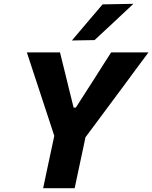

<svg xmlns="http://www.w3.org/2000/svg" viewBox="-20 -988 800 1008"><path d="M206.5 0Q218.5 -57.5 230 -111Q241.5 -164.5 256 -232.5L265 -275L180.5 -532Q165.5 -577.5 152 -618.5Q138.5 -659.5 121 -713H295Q305 -671.5 312.5 -642Q320 -612 326.5 -585.5Q333 -558.5 341 -526L366.5 -423H378L442.5 -523.5Q464 -557 482 -585Q499.5 -613 518.5 -642.8Q537.5 -672.5 563.5 -713H759.5Q725.5 -667.5 691.5 -621.5Q657.5 -575.5 625.5 -532L428.5 -267L421.5 -232.5Q407 -164.5 395.5 -111Q384 -57.5 372 0ZM357.5 -775.5Q398.5 -824 438.2 -870.8Q478 -917.5 518.5 -965L680.5 -968Q628 -919 577 -871Q525.5 -823 476.5 -777.5Z"/></svg>

Font: Heraclito
Style: Bold Italic
Weight: 700
Italic angle: -12°
Designer: Kostas Bartsokas (font) & Cristiano Sobral (main changes)
Foundry: Kostas Bartsokas (font) & Cristiano Sobral (main changes)
Version: Version 1.00;July 8, 2020;FontCreator 13.0.0.2655 64-bit